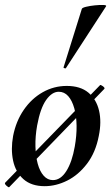

<svg xmlns="http://www.w3.org/2000/svg" viewBox="-26 -753 457 791"><path d="M12 18Q9 20 0.5 12Q-8 4 -5 0L386 -402Q388 -405 397.5 -398Q407 -391 404 -387ZM158 14Q103 14 70.5 -15Q38 -44 28 -91Q18 -138 28 -193Q40 -254 72 -300.5Q104 -347 150 -373Q196 -399 249 -399Q305 -399 338 -371.5Q371 -344 382 -297.5Q393 -251 381 -193Q368 -125 332.5 -78.5Q297 -32 251 -9Q205 14 158 14ZM192 -11Q224 -11 247.5 -48.5Q271 -86 282 -149Q290 -194 289.5 -234.5Q289 -275 280 -307Q271 -339 255 -357Q239 -375 216 -375Q188 -375 164 -341Q140 -307 127 -236Q119 -191 120 -150Q121 -109 129.5 -78Q138 -47 154 -29Q170 -11 192 -11ZM246 -473Q245 -470 239.5 -472Q234 -474 236 -476L311 -716Q312 -721 328.5 -725Q345 -729 365 -731Q385 -733 399.5 -732.5Q414 -732 411 -727Z"/></svg>

Font: Cormorant Garamond Light
Style: Italic
Weight: 300
Italic angle: -10°
Designer: Christian Thalmann (Catharsis Fonts)
Foundry: Catharsis Fonts
Version: Version 4.001